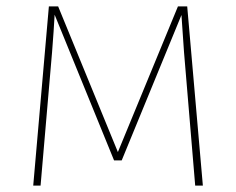

<svg xmlns="http://www.w3.org/2000/svg" viewBox="-20 -581 739 601"><path d="M566 -561H537L349 -105L162 -561H133L84 0H107L143 -418C147 -465 149 -502 151 -535L337 -79H361L548 -534L556 -418L591 0H615Z"/></svg>

Font: Glow Sans SC Normal Thin
Style: Regular
Weight: 100
Designer: Ryoko NISHIZUKA (kana, bopomofo & ideographs); Paul D. Hunt (Latin, Greek & Cyrillic); Sandoll Communications, Soo-young
Version: Version 0.93